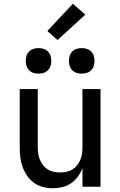

<svg xmlns="http://www.w3.org/2000/svg" viewBox="-20 -994 640 1022"><path d="M261 8Q235 8 209 1.5Q183 -5 161.5 -20.5Q140 -36 124.5 -58.5Q109 -81 100 -106Q91 -131 88 -157.5Q85 -184 85 -210V-520H181V-210Q181 -193 183.5 -176Q186 -159 192.5 -143.5Q199 -128 209.5 -114.5Q220 -101 234.5 -92Q249 -83 266 -79.5Q283 -76 300 -76Q317 -76 334 -79.5Q351 -83 365.5 -92Q380 -101 390.5 -114.5Q401 -128 407.5 -143.5Q414 -159 416.5 -176Q419 -193 419 -210V-520H515V0H419V-99Q410 -75 394.5 -54Q379 -33 358 -18.5Q337 -4 312 2Q287 8 261 8ZM415 -602Q401 -602 388 -606Q375 -610 365 -620Q355 -630 351 -643Q347 -656 347 -670Q347 -684 351 -697Q355 -710 365 -720Q375 -730 388 -734Q401 -738 415 -738Q429 -738 442 -734Q455 -730 465 -720Q475 -710 479 -697Q483 -684 483 -670Q483 -656 479 -643Q475 -630 465 -620Q455 -610 442 -606Q429 -602 415 -602ZM185 -602Q171 -602 158 -606Q145 -610 135 -620Q125 -630 121 -643Q117 -656 117 -670Q117 -684 121 -697Q125 -710 135 -720Q145 -730 158 -734Q171 -738 185 -738Q199 -738 212 -734Q225 -730 235 -720Q245 -710 249 -697Q253 -684 253 -670Q253 -656 249 -643Q245 -630 235 -620Q225 -610 212 -606Q199 -602 185 -602ZM286 -781 232 -829 368 -974 434 -916Z"/></svg>

Font: Iosevka Medium Extended
Style: Regular
Weight: 500
Width: 7
Monospace: yes
Designer: Belleve Invis
Foundry: Belleve Invis
Version: Version 32.5.0; ttfautohint (v1.8.4)